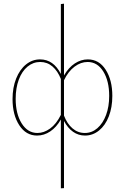

<svg xmlns="http://www.w3.org/2000/svg" viewBox="-20 -732 677 1041"><path d="M589 -212Q589 -150 570 -101Q551 -52 517 -24.5Q483 3 441 3Q405 3 376 -17.5Q347 -38 327 -76V288L310 289V-84Q286 -42 252.5 -19.5Q219 3 181 3Q121 3 84.5 -53Q48 -109 48 -195Q48 -257 67.5 -306Q87 -355 121 -382.5Q155 -410 197 -410Q270 -410 310 -331V-710L327 -712V-323Q352 -366 385.5 -388Q419 -410 456 -410Q517 -410 553 -354Q589 -298 589 -212ZM310 -109V-304Q293 -347 264.5 -371.5Q236 -396 198 -396Q160 -396 129.5 -371Q99 -346 82 -300.5Q65 -255 65 -196Q65 -115 97.5 -63Q130 -11 183 -11Q218 -11 251.5 -35Q285 -59 310 -109ZM572 -212Q572 -293 540 -344.5Q508 -396 455 -396Q418 -396 384 -370.5Q350 -345 327 -297V-105Q344 -61 373 -36Q402 -11 440 -11Q478 -11 508 -37Q538 -63 555 -108.5Q572 -154 572 -212Z"/></svg>

Font: Ysabeau Infant Thin
Style: Regular
Weight: 200
Designer: Christian Thalmann (Catharsis Fonts)
Version: Version 0.003